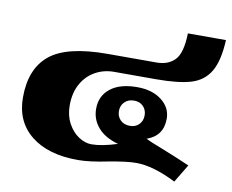

<svg xmlns="http://www.w3.org/2000/svg" viewBox="-69 -650 923 765"><g transform="rotate(10 393.0 -267.5)"><path d="M519 -19Q481 -19 407 -5Q334 10 287 10Q167 10 98 -45Q29 -100 29 -198Q29 -314 98 -370.5Q167 -427 331 -427H529Q576 -427 603 -455Q630 -483 632 -563H786Q782 -479 756.5 -435.5Q731 -392 680.5 -376.5Q630 -361 539 -361H369Q328 -361 293.5 -342Q259 -323 238.5 -286.5Q218 -250 218 -199Q218 -158 235 -126.5Q252 -95 278 -78Q304 -61 330 -61Q372 -61 434 -81Q380 -96 352 -128.5Q324 -161 324 -204Q324 -256 362.5 -286.5Q401 -317 471 -317Q532 -317 570 -287.5Q608 -258 608 -213Q608 -144 543 -121Q557 -113 607 -94Q678 -66 725 -45L681 28Q588 -19 519 -19ZM519 -211Q519 -233 505 -247.5Q491 -262 468 -262Q444 -262 429.5 -247.5Q415 -233 415 -211Q415 -189 429.5 -174.5Q444 -160 468 -160Q491 -160 505 -174.5Q519 -189 519 -211Z"/></g></svg>

Font: Taviraj Black
Style: Regular
Weight: 900
Designer: Katatrad Team
Foundry: CadsonDemak
Version: Version 1.001